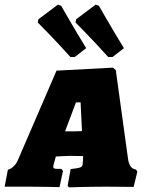

<svg xmlns="http://www.w3.org/2000/svg" viewBox="-41 -805 635 829"><path d="M263 -559H282L331 -597C276 -687 223 -780 223 -780L209 -785L125 -722L122 -708C122 -708 195 -635 263 -559ZM426 -559H445L494 -597C439 -687 386 -780 386 -780L372 -785L288 -722L285 -708C285 -708 358 -635 426 -559ZM511 -125 459 -502 447 -513 203 -500 35 -111C26 -91 10 -77 -7 -72L-21 1H89C138 1 216 3 216 3L231 -67L224 -76H205C194 -76 189 -78 189 -85C189 -89 190 -94 193 -103L200 -129C197 -129 248 -132 261 -132L318 -131L317 -110C317 -105 316 -102 316 -99C316 -83 309 -80 264 -75L251 -3L257 4C257 4 339 1 418 1C465 1 536 2 536 2L552 -64L546 -73C527 -76 515 -89 511 -125ZM240 -238 287 -363H307L313 -239C295 -238 288 -238 276 -238Z"/></svg>

Font: Alegreya SC Black
Style: Italic
Weight: 900
Italic angle: -7°
Designer: Juan Pablo del Peral
Foundry: Huerta Tipografica
Version: Version 2.007;PS 002.007;hotconv 1.0.88;makeotf.lib2.5.64775